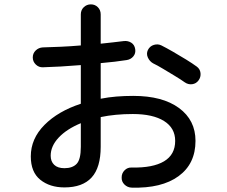

<svg xmlns="http://www.w3.org/2000/svg" viewBox="-20 -828 1040 879"><path d="M582 31Q563 30 549.5 16.5Q536 3 537 -16Q537 -35 550.5 -48.5Q564 -62 583 -61Q680 -59 731 -89.5Q782 -120 782 -183Q782 -242 731 -274Q680 -306 588 -306Q548 -306 511 -302.5Q474 -299 441 -292V-156Q441 -61 399.5 -15.5Q358 30 275 30Q208 30 164.5 -5Q121 -40 121 -112Q121 -193 183.5 -256Q246 -319 350 -353V-530Q303 -526 258 -523.5Q213 -521 177 -520Q158 -519 144 -532.5Q130 -546 130 -565Q130 -584 143.5 -597Q157 -610 176 -611Q214 -612 259 -614Q304 -616 350 -620V-762Q350 -782 363.5 -795Q377 -808 396 -808Q415 -808 428 -795Q441 -782 441 -762V-628Q470 -631 496.5 -634Q523 -637 547 -640Q566 -642 581 -632.5Q596 -623 599 -603Q602 -584 590.5 -570Q579 -556 560 -553Q535 -549 505 -545.5Q475 -542 441 -539V-376Q476 -383 513 -386Q550 -389 590 -389Q724 -389 799.5 -333.5Q875 -278 875 -183Q875 -78 797.5 -21.5Q720 35 582 31ZM826 -451Q808 -464 780.5 -480.5Q753 -497 726.5 -513Q700 -529 681 -538Q665 -547 657 -564.5Q649 -582 657 -599Q666 -617 684.5 -622.5Q703 -628 719 -620Q741 -609 771.5 -591.5Q802 -574 832 -555.5Q862 -537 881 -523Q896 -512 898 -493.5Q900 -475 889 -460Q878 -445 860 -442.5Q842 -440 826 -451ZM275 -58Q312 -58 331 -78Q350 -98 350 -156V-264Q285 -237 248.5 -198Q212 -159 212 -115Q212 -89 228 -73.5Q244 -58 275 -58Z"/></svg>

Font: Zen Maru Gothic Medium
Style: Regular
Weight: 500
Designer: Yoshimichi Ohira
Foundry: Positype
Version: Version 1.001